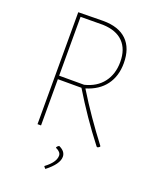

<svg xmlns="http://www.w3.org/2000/svg" viewBox="-155 -728 829 1027"><g transform="rotate(20 259.0 -214.0)"><path d="M285.2 -267.1Q328.1 -196.8 371.6 -134.3Q417 -68.8 465.8 -4.9V-1Q460.4 4.4 454.1 6.8L448.2 4.9Q395.5 -63 351.6 -127.4Q305.2 -195.3 264.2 -263.2H129.9V0H109.9V-637.2L251 -639.2Q339.4 -639.2 385.7 -594.2Q432.1 -549.3 432.1 -463.9Q432.1 -390.1 394.5 -339.4Q357.4 -289.1 285.2 -267.1ZM272 -283.2Q339.8 -299.8 376 -347.2Q412.1 -394.5 412.1 -463.9Q412.1 -536.1 372.6 -576.2Q333.5 -616.2 257.8 -619.1L129.9 -618.2V-283.2ZM258.8 69.8Q296.9 86.9 296.9 118.2Q296.9 159.7 231 210.9L221.2 200.2L222.2 196.8Q275.9 156.7 275.9 119.1Q275.9 98.6 246.1 85V81.1Q251.5 73.2 258.8 69.8Z"/></g></svg>

Font: Datalegreya
Style: Thin
Weight: 250
Designer: Figs Lab
Foundry: Figs Lab
Version: Version 1.002;PS 001.002;hotconv 1.0.70;makeotf.lib2.5.58329